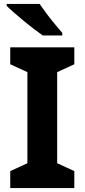

<svg xmlns="http://www.w3.org/2000/svg" viewBox="-20 -954 429 974"><path d="M357 0H32V-86L119 -126V-588L32 -628V-714H357V-628L270 -588V-126L357 -86ZM181 -934Q196 -912 216.5 -884.5Q237 -857 258.5 -831.5Q280 -806 296 -787V-774H197Q178 -787 152.5 -806.5Q127 -826 100.5 -848Q74 -870 51 -890Q28 -910 14 -924V-934Z"/></svg>

Font: Noto Sans Thaana
Style: Bold
Weight: 700
Designer: David Williams
Foundry: Google Inc.
Version: Version 3.001; ttfautohint (v1.8.4.7-5d5b)